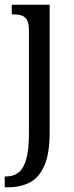

<svg xmlns="http://www.w3.org/2000/svg" viewBox="-26 -556 316 816"><path d="M-6 240V194H0Q31 194 52.5 177.5Q74 161 85.5 120.5Q97 80 97 10V-427Q97 -457 88.5 -471.5Q80 -486 65 -490.5Q50 -495 31 -495H24V-536H185V8Q185 97 162.5 148Q140 199 100.5 219.5Q61 240 8 240Z"/></svg>

Font: Noto Serif Khmer Condensed
Style: Regular
Weight: 400
Width: 3
Designer: Danh Hong and the Monotype Design Team
Foundry: Monotype Imaging Inc.
Version: Version 2.004